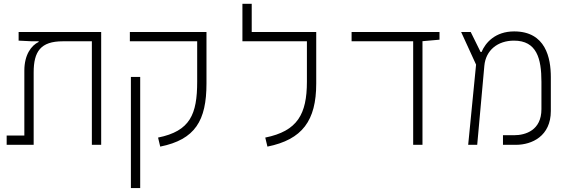

<svg xmlns="http://www.w3.org/2000/svg" viewBox="-20 -752 2970 997"><path d="M505.4 0V-585.9H76.7V-541L145.5 -537.6H180.7V-534.2C142.1 -515.6 106.4 -467.3 106.4 -385.3V-48.3H14.6V0H154.8V-376C154.8 -484.4 190.9 -537.6 306.2 -537.6H457V0Z M1003.9 -585.9H654.3V-537.6H1003.9V-328.1C1003.9 -158.7 967.8 -71.3 800.8 -37.6L812 9.3C993.2 -27.3 1052.2 -125.5 1052.2 -318.4V-585.9ZM708 224.6V-352.5H659.7V224.6Z M1573.7 -585.9H1287.1V-732.4H1238.8V-537.6H1573.7V-328.1C1573.7 -158.7 1524.4 -71.3 1357.4 -37.6L1368.7 9.3C1549.8 -27.3 1622.1 -125.5 1622.1 -318.4V-585.9Z M2125.5 0H2173.8V-538.1L2262.2 -545.9V-585.9H1805.7V-537.6H2125.5Z M2411.1 0H2458L2495.1 -410.6C2502.4 -491.2 2564.5 -541 2648.9 -541C2767.1 -541 2791.5 -448.2 2791.5 -327.1V-185.1C2791.5 -75.7 2709.5 -49.8 2648.9 -49.8H2591.8V0H2659.2C2741.7 0 2840.3 -44.9 2840.3 -175.8V-352.1C2840.3 -450.2 2814 -588.9 2649.9 -588.9C2551.3 -588.9 2500.5 -529.8 2480.5 -481.9H2475.6L2424.3 -585.9H2374.5L2452.1 -416.5Z"/></svg>

Font: Cascadia Mono PL ExtraLight
Style: Regular
Weight: 200
Monospace: yes
Designer: Aaron Bell
Foundry: Saja Typeworks
Version: Version 2404.023